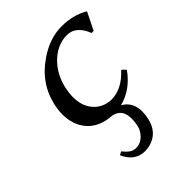

<svg xmlns="http://www.w3.org/2000/svg" viewBox="-194 -540 870 870"><g transform="rotate(-45 241.5 -105.0)"><path d="M127.9 161.1 144.5 152.8Q168.5 183.1 187.5 188Q195.8 189.9 204.6 189.9Q241.7 189.9 267.6 150.4Q275.4 137.7 277.8 127Q295.9 42.5 253.9 18.1Q244.1 12.7 232.9 9.8Q128.9 3.9 90.3 -76.2Q64.5 -132.3 80.1 -208Q104 -320.8 205.1 -389.2Q278.3 -439 354.5 -439Q426.3 -438.5 481.4 -407.2L482.9 -403.8L442.4 -321.8L429.2 -320.8Q401.4 -393.1 343.8 -394Q275.9 -394 222.7 -335.9Q183.6 -292 169.9 -230Q147.5 -124.5 204.6 -72.3Q236.3 -44.4 280.3 -43.9Q347.2 -44.9 403.8 -106.9H407.7L424.3 -90.8Q371.6 -16.1 291.5 4.4Q355 40 335.4 133.8Q319.8 206.5 254.4 224.6Q237.8 229 220.2 229Q157.2 227.5 127.9 161.1Z"/></g></svg>

Font: Linux Biolinum Capitals O
Style: Italic Samll Caps
Weight: 400
Italic angle: -12°
Designer: Philipp H. Poll
Foundry: Philipp H. Poll
Version: Version 0.6.2